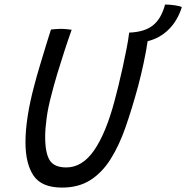

<svg xmlns="http://www.w3.org/2000/svg" viewBox="-20 -809 823 848"><path d="M254 19.5Q164 19.5 128.2 -33.2Q92.5 -86 92.5 -181Q92.5 -232.5 102.2 -296Q112 -359.5 131.5 -432Q141.5 -470.5 155.5 -517.2Q169.5 -564 182.8 -607.5Q196 -651 205 -678.5Q214.5 -679.5 225.2 -680.5Q236 -681.5 246.5 -681.5Q261 -681.5 274.2 -680.2Q287.5 -679 296.5 -677.5Q281.5 -635.5 265 -585Q248.5 -534.5 233.2 -483.8Q218 -433 207 -389.5Q192 -333.5 185.8 -286.5Q179.5 -239.5 179.5 -204.5Q179.5 -133 199.5 -101.2Q219.5 -69.5 272.5 -69.5Q343.5 -69.5 395.8 -145.2Q448 -221 485.5 -362Q493.5 -390.5 503 -429.8Q512.5 -469 522 -512Q531.5 -555 539.2 -594.8Q547 -634.5 550.5 -665Q618.5 -667.5 655.5 -697Q692.5 -726.5 709 -789Q729 -789 753.2 -785.5Q777.5 -782 783 -777Q764 -717.5 725.2 -679Q686.5 -640.5 632 -627Q626 -585 614.5 -531Q603 -477 589.5 -426.5Q563 -329 534.5 -247.2Q506 -165.5 468.2 -105.8Q430.5 -46 378.5 -13.2Q326.5 19.5 254 19.5Z"/></svg>

Font: Grandstander Light
Style: Italic
Weight: 300
Italic angle: -15°
Designer: Tyler Finck
Foundry: Etcetera Type Co
Version: Version 1.200; ttfautohint (v1.8.3)